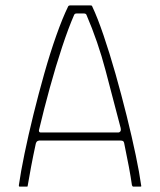

<svg xmlns="http://www.w3.org/2000/svg" viewBox="-20 -693 595 713"><path d="M54 0Q51 0 50.5 -1Q50 -2 50 -5Q57 -54 71 -122Q85 -190 104 -267Q123 -344 144.5 -420Q166 -496 189 -561Q212 -626 233 -669Q234 -671 236 -672Q238 -673 240 -673H314Q317 -673 319.5 -672.5Q322 -672 323 -668Q342 -628 364.5 -562Q387 -496 409 -418.5Q431 -341 450.5 -262.5Q470 -184 484 -117Q498 -50 504 -6Q505 -2 504.5 -1Q504 0 501 0H475Q473 0 472.5 -1Q472 -2 470 -5Q466 -34 458.5 -74Q451 -114 441 -162Q440 -167 437 -169Q434 -171 428 -171H125Q120 -170 117.5 -168Q115 -166 113 -160Q103 -114 95.5 -74Q88 -34 83 -4Q83 -2 82.5 -1Q82 0 79 0ZM132 -201H420Q423 -201 426.5 -204.5Q430 -208 428 -218Q400 -325 372 -431.5Q344 -538 301 -638Q299 -643 291 -643H265Q257 -643 255 -637Q234 -589 210.5 -518Q187 -447 165 -367Q143 -287 125 -211Q124 -209 125 -205Q126 -201 132 -201Z"/></svg>

Font: Glory Thin Thin
Style: Regular
Weight: 250
Version: Version 1.011